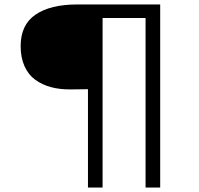

<svg xmlns="http://www.w3.org/2000/svg" viewBox="-20 -720 890 860"><path d="M296.5 -319.5Q248.5 -319 209 -329.5Q169.5 -340 138.2 -362.5Q107 -385 89.8 -423.5Q72.5 -462 72.5 -513.5Q72.5 -609 139.2 -654.5Q206 -700 325.5 -700H697.5V120H632V-639.5H439.5V120H374V-320.5Z"/></svg>

Font: League Mono Wide Light
Style: Regular
Weight: 300
Width: 8
Designer: Tyler Finck
Foundry: The League of Moveable Type / Tyler Finck
Version: Version 2.210